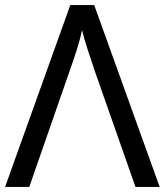

<svg xmlns="http://www.w3.org/2000/svg" viewBox="-20 -734 648 754"><path d="M350 -714 607 0H512L354 -450Q338 -497 324.5 -538.5Q311 -580 302 -616Q295 -580 281.5 -538Q268 -496 252 -451L95 0H0L256 -714Z"/></svg>

Font: TSCustom
Style: Regular
Weight: 400
Designer: Monotype Design Team
Foundry: Monotype Imaging Inc.
Version: Version 2.004; ttfautohint (v1.8.3) -l 8 -r 50 -G 200 -x 14 